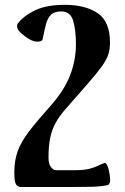

<svg xmlns="http://www.w3.org/2000/svg" viewBox="-20 -751 507 779"><path d="M65.9 7.8Q52.2 7.8 45.2 -2.7Q38.1 -13.2 38.1 -51.8Q38.1 -100.1 51.8 -137.7Q65.4 -175.3 97.2 -217Q128.9 -258.8 183.1 -319.3Q239.3 -381.8 263.7 -443.8Q288.1 -505.9 288.1 -572.3Q288.1 -630.4 276.6 -667.5Q265.1 -704.6 229 -704.6Q201.2 -704.6 187.5 -691.9Q173.8 -679.2 167 -654.1Q160.2 -628.9 152.8 -591.3Q150.9 -582 130.4 -582Q109.9 -582 81.1 -604Q52.7 -625 50.3 -637.7Q47.9 -650.4 51.8 -655.3Q76.7 -687.5 123 -709.5Q169.4 -731.4 243.7 -731.4Q325.7 -731.4 376 -697.8Q426.3 -664.1 426.3 -578.1Q426.3 -551.8 419.7 -530.8Q413.1 -509.8 394 -482.9Q375 -456.1 338.4 -414.1Q301.8 -372.1 241.7 -303.7Q219.2 -277.3 204.8 -250.7Q190.4 -224.1 183.6 -191.2Q176.8 -158.2 176.8 -111.8Q176.8 -84 187.3 -72.3Q197.8 -60.5 206.5 -60.5H283.2Q319.8 -60.5 341.6 -65.9Q363.3 -71.3 377.4 -78.4Q391.6 -85.4 404.8 -90.3Q408.2 -91.3 414.1 -82Q419.9 -72.8 424.3 -45.4Q429.2 -17.1 425.3 -9Q421.4 -1 417 0Q388.2 5.9 354.2 6.8Q320.3 7.8 268.6 7.8Z"/></svg>

Font: Dai Banna SIL
Style: Bold
Weight: 700
Designer: Victor Gaultney
Foundry: SIL International
Version: Version 4.000